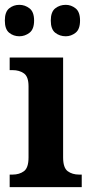

<svg xmlns="http://www.w3.org/2000/svg" viewBox="-25 -774 375 794"><path d="M15 0V-52H27Q55 -52 74 -66Q93 -80 93 -123V-417Q93 -457 74 -470.5Q55 -484 27 -484H15V-536H236V-123Q236 -80 255 -66Q274 -52 302 -52H313V0ZM247 -624Q222 -624 203.5 -638.5Q185 -653 185 -689Q185 -725 203.5 -739.5Q222 -754 247 -754Q269 -754 287.5 -739.5Q306 -725 306 -689Q306 -653 287.5 -638.5Q269 -624 247 -624ZM55 -624Q31 -624 13 -638.5Q-5 -653 -5 -689Q-5 -725 13 -739.5Q31 -754 55 -754Q78 -754 97 -739.5Q116 -725 116 -689Q116 -653 97 -638.5Q78 -624 55 -624Z"/></svg>

Font: Noto Serif Lao SemiCondensed
Style: Bold
Weight: 700
Width: 4
Designer: Monotype Design Team
Foundry: Monotype Imaging Inc.
Version: Version 2.003; ttfautohint (v1.8.4.7-5d5b)